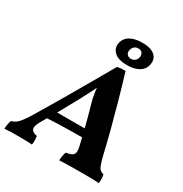

<svg xmlns="http://www.w3.org/2000/svg" viewBox="-232 -1036 1132 1189"><g transform="rotate(30 333.5 -441.0)"><path d="M-31.7 3Q-31.2 -14.3 -28.4 -28.9Q-25.6 -43.6 -20 -58.3Q-2.1 -62.7 11.6 -72.7Q25.4 -82.6 41.7 -104.1Q58 -125.6 81.5 -164.1Q109 -210.3 140 -261.9Q170.9 -313.6 206.6 -374.9Q242.3 -436.2 285.3 -510.6Q328.3 -584.9 380.5 -676Q395.2 -680.5 409.4 -681.3Q423.5 -682 439.3 -682Q467.9 -587.9 493.5 -496.4Q519 -404.9 541 -321Q562.9 -237.1 579.7 -164.9Q590.2 -120.6 598.8 -98.7Q607.3 -76.8 617.3 -69.2Q627.3 -61.7 641.3 -58.3Q644.3 -46.2 644.8 -30.3Q645.3 -14.3 643.2 3Q625.1 1 598.9 0.5Q572.7 0 547.7 0Q522.7 0 507.2 0Q494.7 0 476 0Q457.2 0 436.2 0.5Q415.2 1 395.2 1.5Q375.3 2 360.3 3Q360.8 -14.8 363.6 -30.2Q366.4 -45.7 371.4 -58.3Q414.4 -64.8 424.3 -81.1Q434.3 -97.4 424.8 -137.1Q409.5 -202.4 392.9 -267.7Q376.3 -333.1 357.5 -397.4Q348 -429.4 342.2 -466.5Q336.5 -503.5 334.1 -544.7H356.8Q338.2 -503 319.5 -465.7Q300.8 -428.5 282.8 -395.1Q249.6 -333.1 214.6 -271.1Q179.7 -209.2 143 -147.7Q126.2 -119.7 123.1 -101.3Q119.9 -82.8 130.7 -72.8Q141.4 -62.8 164.8 -58.3Q166.8 -44.1 167.5 -28.7Q168.2 -13.2 165.1 3Q151.8 1.5 132.6 1Q113.4 0.5 93.4 0.3Q73.5 0 57 0Q31.5 0 9.3 0.5Q-12.8 1 -31.7 3ZM141.2 -182.6 166.3 -247.2H419.9L426.5 -191.3Q381.5 -191.3 333.1 -190.6Q284.7 -189.8 235.8 -188.3Q186.8 -186.7 141.2 -182.6ZM427.8 -717.3Q363.9 -717.3 335.9 -744.9Q308 -772.6 316.1 -810.2Q323.7 -847.4 357.3 -866.5Q390.8 -885.5 442 -885.5Q485.7 -885.5 511.9 -873.5Q538.1 -861.5 548.2 -840.7Q558.3 -819.9 552.7 -793.2Q545.6 -756.4 513.1 -736.9Q480.6 -717.3 427.8 -717.3ZM430.9 -763.3Q446.3 -763.3 457.8 -772.6Q469.2 -781.9 473.2 -798.3Q476.7 -812.6 468.8 -827.6Q460.9 -842.5 439 -842.5Q421.1 -842.5 409.7 -831.6Q398.2 -820.7 395.2 -803.1Q392.3 -787.3 401.6 -775.3Q411 -763.3 430.9 -763.3Z"/></g></svg>

Font: Vollkorn
Style: Italic
Weight: 400
Italic angle: -11°
Designer: Friedrich Althausen
Foundry: Friedrich Althausen
Version: Version 5.001